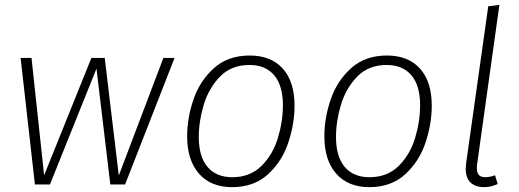

<svg xmlns="http://www.w3.org/2000/svg" viewBox="-20 -761 2142 792"><path d="M700 -522 496 0H435L378 -478L186 0H124L65 -522H110L162 -38L357 -522H412L470 -37L654 -522Z M752 -199Q752 -274 778 -350.5Q804 -427 862 -479.5Q920 -532 1010 -532Q1098 -532 1146.5 -478Q1195 -424 1195 -325Q1195 -251 1169.5 -173.5Q1144 -96 1086 -42.5Q1028 11 937 11Q850 11 801 -44.5Q752 -100 752 -199ZM1147 -327Q1147 -408 1111 -450.5Q1075 -493 1009 -493Q934 -493 887.5 -445Q841 -397 820.5 -329Q800 -261 800 -196Q800 -115 836 -72.5Q872 -30 938 -30Q1012 -30 1059 -77Q1106 -124 1126.5 -192.5Q1147 -261 1147 -327Z M1318 -199Q1318 -274 1344 -350.5Q1370 -427 1428 -479.5Q1486 -532 1576 -532Q1664 -532 1712.5 -478Q1761 -424 1761 -325Q1761 -251 1735.5 -173.5Q1710 -96 1652 -42.5Q1594 11 1503 11Q1416 11 1367 -44.5Q1318 -100 1318 -199ZM1713 -327Q1713 -408 1677 -450.5Q1641 -493 1575 -493Q1500 -493 1453.5 -445Q1407 -397 1386.5 -329Q1366 -261 1366 -196Q1366 -115 1402 -72.5Q1438 -30 1504 -30Q1578 -30 1625 -77Q1672 -124 1692.5 -192.5Q1713 -261 1713 -327Z M1948 -83Q1947 -77 1947 -67Q1947 -48 1955.5 -39Q1964 -30 1983 -30Q2000 -30 2022 -38L2033 -2Q2005 11 1977 11Q1941 11 1921 -8Q1901 -27 1901 -65Q1901 -71 1903 -89L1994 -735L2040 -741Z"/></svg>

Font: Fira Sans ExtraLight
Style: Italic
Weight: 275
Italic angle: -8°
Designer: Carrois Corporate & Edenspiekermann AG
Foundry: Carrois Corporate GbR & Edenspiekermann AG
Version: Version 4.203